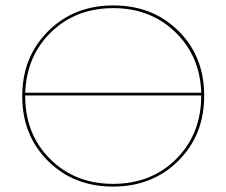

<svg xmlns="http://www.w3.org/2000/svg" viewBox="-20 -683 835 708"><path d="M62 -328Q62 -473 157.5 -568Q253 -663 398 -663Q543 -663 638 -569Q733 -475 733 -330Q733 -185 637.5 -90Q542 5 397 5Q252 5 157 -89.5Q62 -184 62 -328ZM398 -653Q260 -653 169 -565Q78 -477 73 -341H722Q718 -476 626.5 -564.5Q535 -653 398 -653ZM397 -5Q538 -5 630 -97Q722 -189 722 -330V-331H73V-328Q73 -188 165 -96.5Q257 -5 397 -5Z"/></svg>

Font: EauTest Hairline
Style: Regular
Weight: 250
Designer: Christian Thalmann (Catharsis Fonts)
Version: Version 0.001;PS 000.001;hotconv 1.0.88;makeotf.lib2.5.64775